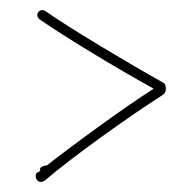

<svg xmlns="http://www.w3.org/2000/svg" viewBox="-20 -341 379 381"><path d="M61 20C64 20 66 19 67 18H68C124 -30 236 -110 302 -152C307 -155 309 -159 309 -164V-167C309 -172 307 -176 302 -178C234 -216 120 -284 70 -319C68 -320 66 -321 64 -321C58 -321 54 -316 54 -311C54 -308 56 -305 58 -303C108 -268 216 -203 285 -165C224 -126 131 -58 72 -12V-13L68 -12C61 -10 58 -7 60 -2L57 0C53 1 50 4 51 11C52 16 56 20 61 20Z"/></svg>

Font: Mistral SingleLine Outline
Style: Regular
Weight: 300
Designer: François Chastanet, Élisa Garzelli, Anais Alves, Morgane Autin
Foundry: institut supérieur des arts et du design Toulouse / isdaT
Version: Version 1.000;Glyphs 3.3 (3337)